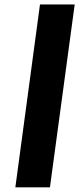

<svg xmlns="http://www.w3.org/2000/svg" viewBox="-20 -818 354 838"><path d="M47 -0.5 154.5 -798.5H306L198 -0.5Z"/></svg>

Font: Merriweather Sans Italic
Style: Bold
Weight: 700
Italic angle: -7.5°
Designer: Eben Sorkin
Foundry: Eben Sorkin
Version: Version 1.008; ttfautohint (v1.7.19-72a1) -l 8 -r 50 -G 200 